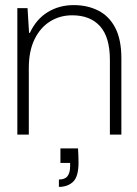

<svg xmlns="http://www.w3.org/2000/svg" viewBox="-20 -528 537 753"><path d="M48 0V-496H88L94 -399H97Q123 -454 168 -481Q213 -508 269 -508Q323 -508 365.5 -486.5Q408 -465 432 -419Q456 -373 456 -299V0H411V-293Q411 -382 372.5 -425Q334 -468 263 -468Q215 -468 176.5 -444Q138 -420 115.5 -374Q93 -328 93 -261V0ZM211 205V176Q235 176 245 162.5Q255 149 255 124V111H217V54H286Q287 70 287.5 84Q288 98 288 109Q288 165 266.5 185Q245 205 211 205Z"/></svg>

Font: DM Sans 36pt ExtraLight
Style: Regular
Weight: 250
Designer: Colophon Foundry, Jonny Pinhorn
Foundry: Colophon Foundry
Version: Version 4.004;gftools[0.9.30]